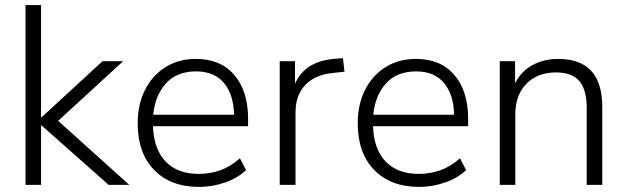

<svg xmlns="http://www.w3.org/2000/svg" viewBox="-20 -725 2460 753"><path d="M80 0V-705H141V-265H143L382 -485H463L208 -251L487 0H406L143 -233H141V0Z M761 8Q649 8 584.5 -58.5Q520 -125 520 -241Q520 -316 549 -373Q578 -430 629.5 -462Q681 -494 748 -494Q845 -494 899 -431Q953 -368 953 -258V-230H580Q583 -140 629.5 -91.5Q676 -43 759 -43Q804 -43 843.5 -57Q883 -71 921 -104L945 -58Q913 -27 863 -9.5Q813 8 761 8ZM749 -445Q673 -445 630.5 -397.5Q588 -350 581 -275H898Q896 -355 858 -400Q820 -445 749 -445Z M1077 0V-485H1137V-397Q1158 -443 1198 -467Q1238 -491 1300 -495L1325 -497L1331 -444L1288 -439Q1217 -433 1178 -392.5Q1139 -352 1139 -284V0Z M1624 8Q1512 8 1447.5 -58.5Q1383 -125 1383 -241Q1383 -316 1412 -373Q1441 -430 1492.5 -462Q1544 -494 1611 -494Q1708 -494 1762 -431Q1816 -368 1816 -258V-230H1443Q1446 -140 1492.5 -91.5Q1539 -43 1622 -43Q1667 -43 1706.5 -57Q1746 -71 1784 -104L1808 -58Q1776 -27 1726 -9.5Q1676 8 1624 8ZM1612 -445Q1536 -445 1493.5 -397.5Q1451 -350 1444 -275H1761Q1759 -355 1721 -400Q1683 -445 1612 -445Z M1940 0V-485H2000V-398Q2024 -446 2069 -470Q2114 -494 2169 -494Q2342 -494 2342 -306V0H2281V-301Q2281 -373 2252 -407Q2223 -441 2160 -441Q2088 -441 2044.5 -396.5Q2001 -352 2001 -277V0Z"/></svg>

Font: Nunito Sans Light
Style: Regular
Weight: 300
Designer: Vernon Adams
Foundry: Vernon Adams
Version: Version 3.101; ttfautohint (v1.8.4.7-5d5b);gftools[0.9.27]